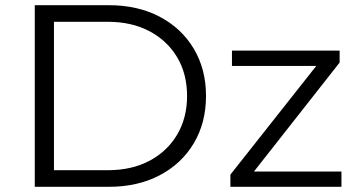

<svg xmlns="http://www.w3.org/2000/svg" viewBox="-20 -720 1377 740"><path d="M114 0V-700H399Q511 -700 595.5 -655.5Q680 -611 727 -532Q774 -453 774 -350Q774 -247 727 -168Q680 -89 595.5 -44.5Q511 0 399 0ZM188 -64H395Q488 -64 556.5 -100.5Q625 -137 663 -201.5Q701 -266 701 -350Q701 -435 663 -499Q625 -563 556.5 -599.5Q488 -636 395 -636H188ZM868 0V-47L1218 -490L1233 -466H874V-525H1289V-479L940 -35L922 -59H1296V0Z"/></svg>

Font: Montserrat Thin
Style: Regular
Weight: 400
Version: Version 9.000